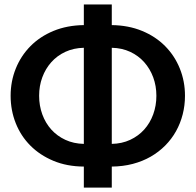

<svg xmlns="http://www.w3.org/2000/svg" viewBox="-20 -800 892 876"><path d="M490 -143.5Q536.5 -144.5 574 -162Q611.5 -179.5 638 -209Q664.5 -238.5 679 -278.2Q693.5 -318 693.5 -363Q693.5 -408 679 -447.2Q664.5 -486.5 638 -516.2Q611.5 -546 574 -563.5Q536.5 -581 490 -582ZM362.5 -582Q316 -581 278.2 -563.5Q240.5 -546 214 -516.2Q187.5 -486.5 173 -447.2Q158.5 -408 158.5 -363Q158.5 -318 173 -278.2Q187.5 -238.5 214 -209Q240.5 -179.5 278.2 -162Q316 -144.5 362.5 -143.5ZM490 -685.5Q566.5 -684.5 628.2 -659Q690 -633.5 733.5 -589.5Q777 -545.5 800.5 -487.2Q824 -429 824 -363Q824 -319 813.5 -278Q803 -237 783 -201.2Q763 -165.5 733.8 -136Q704.5 -106.5 667.5 -85.2Q630.5 -64 585.8 -52.2Q541 -40.5 490 -40V56H362.5V-40Q285.5 -40.5 223.8 -66.2Q162 -92 118.5 -135.8Q75 -179.5 51.8 -238Q28.5 -296.5 28.5 -363Q28.5 -429 52 -487.2Q75.5 -545.5 119 -589.5Q162.5 -633.5 224.2 -659Q286 -684.5 362.5 -685.5V-779.5H490Z"/></svg>

Font: Lato 2
Style: Bold
Weight: 700
Designer: Lukasz Dziedzic with Adam Twardoch and Botio Nikoltchev
Foundry: tyPoland Lukasz Dziedzic
Version: Version 2.015; 2015-08-06; http://www.latofonts.com/